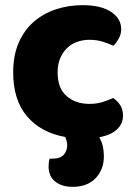

<svg xmlns="http://www.w3.org/2000/svg" viewBox="-20 -521 529 743"><path d="M326 -367Q301 -367 278.5 -359Q256 -351 239.5 -335Q223 -319 213 -295.5Q203 -272 203 -241Q203 -179 238 -149Q273 -119 325 -119Q355 -119 378 -126.5Q401 -134 418 -142Q437 -128 446.5 -112Q456 -96 456 -73Q456 -42 432.5 -20Q409 2 364 10Q374 27 378 45.5Q382 64 382 84Q382 135 350 168.5Q318 202 261 202Q219 202 193.5 181.5Q168 161 168 123Q168 106 172 93H182Q213 93 226.5 78Q240 63 240 41Q240 27 232 9Q138 -8 84.5 -71Q31 -134 31 -241Q31 -307 52.5 -356Q74 -405 111 -437Q148 -469 196.5 -485Q245 -501 299 -501Q371 -501 410 -475Q449 -449 449 -408Q449 -389 440 -372.5Q431 -356 419 -344Q402 -352 378 -359.5Q354 -367 326 -367Z"/></svg>

Font: Baloo Tammudu 2 ExtraBold
Style: Regular
Weight: 800
Designer: Maithili Shingre, Omkar Shende and Ek Type
Foundry: Ek Type
Version: Version 1.640;hotconv 1.0.111;makeotfexe 2.5.65597; ttfautoh